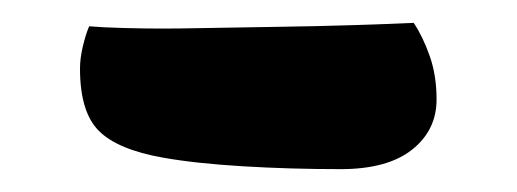

<svg xmlns="http://www.w3.org/2000/svg" viewBox="-20 -143 452 168"><path d="M278 5Q234 5 192.5 2.5Q151 0 123 -5Q83 -12 66.5 -28.5Q50 -45 50 -83Q50 -92 52.5 -102.5Q55 -113 58 -120Q69 -119 88 -118.5Q107 -118 122 -118Q137 -118 161.5 -118.5Q186 -119 221.5 -119.5Q257 -120 288.5 -121Q320 -122 342 -123Q350 -111 356 -94Q362 -77 362 -56Q362 -29 340.5 -12Q319 5 278 5Z"/></svg>

Font: Baloo Bhaijaan 2 SemiBold
Style: Regular
Weight: 600
Designer: Sanskriti Dholi, Noopur Datye and Ek Type
Foundry: Ek Type
Version: Version 1.700